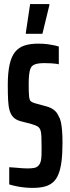

<svg xmlns="http://www.w3.org/2000/svg" viewBox="-20 -909 340 937"><path d="M139 8Q121 8 100.5 6Q80 4 60.5 0Q41 -4 25 -9V-93Q43 -92 59 -90.5Q75 -89 89.5 -88Q104 -87 113 -87Q133 -87 146.5 -89.5Q160 -92 169 -102Q176 -110 179 -122Q182 -134 182.5 -151Q183 -168 183 -188Q183 -223 182 -244Q181 -265 176.5 -276Q172 -287 162.5 -292.5Q153 -298 136 -303L79 -318Q58 -324 45.5 -336.5Q33 -349 27 -369.5Q21 -390 19.5 -421Q18 -452 18 -494Q18 -555 27 -594.5Q36 -634 54 -656Q72 -678 100 -687Q128 -696 166 -696Q195 -696 215 -693Q235 -690 248.5 -687Q262 -684 267 -682V-595Q261 -597 252 -598Q243 -599 230 -600Q217 -601 198 -601Q168 -601 152 -595.5Q136 -590 130 -577Q124 -564 122 -544Q120 -524 120 -497Q120 -456 122 -438Q124 -420 130.5 -414.5Q137 -409 151 -405L206 -390Q218 -387 229 -381.5Q240 -376 250 -366.5Q260 -357 267 -340Q274 -329 277.5 -312Q281 -295 283 -270.5Q285 -246 285 -212Q285 -158 280 -120Q275 -82 264.5 -57Q254 -32 237 -18Q220 -4 196 2Q172 8 139 8ZM106 -744V-749L127 -889H221V-884L187 -744Z"/></svg>

Font: Saira UltraCondensed
Style: Bold
Weight: 700
Width: 1
Designer: Hector Gatti with collaboration of the Omnibus-Type team
Foundry: Omnibus-Type
Version: Version 1.101